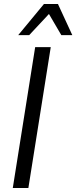

<svg xmlns="http://www.w3.org/2000/svg" viewBox="-20 -941 382 961"><path d="M44 0 156 -705H234L122 0ZM71 -765 200 -921H270L342 -765H287L225 -871L126 -765Z"/></svg>

Font: Nunito Sans 10pt Condensed
Style: Italic
Weight: 400
Width: 3
Italic angle: -9°
Designer: Vernon Adams
Foundry: Vernon Adams
Version: Version 3.101;gftools[0.9.27]